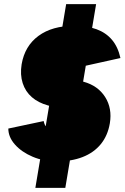

<svg xmlns="http://www.w3.org/2000/svg" viewBox="-20 -800 599 923"><path d="M252 -24Q190 -24 137 -46.5Q84 -69 52 -105Q20 -141 20 -182L190 -218Q194 -196 208 -182.5Q222 -169 250 -167Q279 -166 305.5 -184Q332 -202 337 -230Q339 -241 332.5 -252Q326 -263 303 -269L211 -293Q164 -306 133 -333Q102 -360 89 -400.5Q76 -441 84 -491Q99 -579 165 -627.5Q231 -676 337 -676Q399 -676 444 -659.5Q489 -643 518 -609Q547 -575 559 -521L392 -484Q391 -501 378 -517Q365 -533 338 -533Q303 -533 280 -516Q257 -499 252 -469Q250 -457 258.5 -448Q267 -439 291 -432L382 -407Q451 -388 485.5 -333.5Q520 -279 508 -207Q498 -148 464.5 -107Q431 -66 377 -45Q323 -24 252 -24ZM150 103 298 -780H442L294 103Z"/></svg>

Font: Figtree Light Black
Style: Italic
Weight: 900
Italic angle: -9.5°
Version: Version 2.000